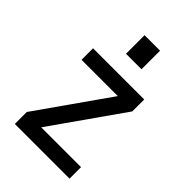

<svg xmlns="http://www.w3.org/2000/svg" viewBox="-220 -831 921 921"><g transform="rotate(45 241.0 -370.5)"><path d="M199.2 -615.2V-741.2H304.2V-615.2ZM431.2 0H60.1V-81.1L314.9 -443.8H68.8V-522H416V-440.9L161.1 -78.1H431.2Z"/></g></svg>

Font: Standard
Style: Regular
Weight: 400
Designer: Bryce Wilner
Version: Version 2.000;PS 2.0;hotconv 16.6.51;makeotf.lib2.5.65220 DE